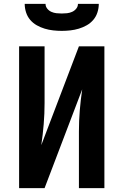

<svg xmlns="http://www.w3.org/2000/svg" viewBox="-20 -975 640 995"><path d="M79 0V-735H211V-441Q211 -386 206.5 -331.5Q202 -277 194 -223L389 -735H521V0H389V-294Q389 -349 393.5 -403.5Q398 -458 406 -512L211 0ZM300 -815Q278 -815 255.5 -817.5Q233 -820 211.5 -826.5Q190 -833 170.5 -844Q151 -855 136.5 -872Q122 -889 115 -911Q108 -933 108 -955H216Q216 -941 225 -930Q234 -919 246.5 -913.5Q259 -908 272.5 -906.5Q286 -905 300 -905Q314 -905 327.5 -906.5Q341 -908 353.5 -913.5Q366 -919 375 -930Q384 -941 384 -955H492Q492 -933 485 -911Q478 -889 463.5 -872Q449 -855 429.5 -844Q410 -833 388.5 -826.5Q367 -820 344.5 -817.5Q322 -815 300 -815Z"/></svg>

Font: Iosevka Extrabold Extended
Style: Regular
Weight: 800
Width: 7
Monospace: yes
Designer: Belleve Invis
Foundry: Belleve Invis
Version: Version 32.5.0; ttfautohint (v1.8.4)